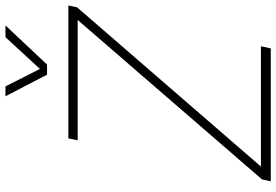

<svg xmlns="http://www.w3.org/2000/svg" viewBox="-174 -836 1010 702"><g transform="rotate(-90 331.0 -485.0)"><path d="M409 -818 330 -970H366L430 -844L546 -970H589L446 -818ZM19 0 26 -32 609 -706H169L176 -740H662L655 -708L73 -36H513L505 0Z"/></g></svg>

Font: Be Vietnam Pro Thin
Style: Italic
Weight: 100
Italic angle: -12°
Designer: Lam Bao, Tony Le, Vietanh Nguyen
Foundry: Yellow Type Foundry
Version: Version 1.002; ttfautohint (v1.8.3)